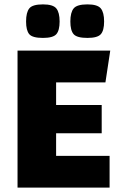

<svg xmlns="http://www.w3.org/2000/svg" viewBox="-20 -856 559 876"><path d="M236 -248V-145H480V0H60V-625H483L461 -480H236V-377H444V-248ZM379 -683Q331 -683 316 -700Q301 -717 301 -758Q301 -799 316 -817.5Q331 -836 379 -836Q425 -836 440 -817.5Q455 -799 455 -758Q455 -717 440 -700Q425 -683 379 -683ZM176 -683Q128 -683 113.5 -700Q99 -717 99 -758Q99 -799 113.5 -817.5Q128 -836 176 -836Q222 -836 237 -817.5Q252 -799 252 -758Q252 -717 237 -700Q222 -683 176 -683Z"/></svg>

Font: Changa ExtraLight
Style: Bold
Weight: 700
Version: Version 3.002; ttfautohint (v1.8.2)